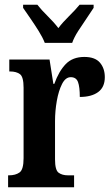

<svg xmlns="http://www.w3.org/2000/svg" viewBox="-20 -786 472 806"><path d="M14 0V-50H18Q45 -50 62 -62Q79 -74 79 -122V-418Q79 -463 64 -474.5Q49 -486 22 -486H19V-536H188L204 -434H208Q227 -487 256 -517Q285 -547 334 -547Q379 -547 399.5 -523Q420 -499 420 -462Q420 -420 392 -399.5Q364 -379 315 -379Q315 -421 307.5 -441.5Q300 -462 277 -462Q255 -462 240.5 -433.5Q226 -405 218.5 -362.5Q211 -320 211 -277V-117Q211 -72 226 -61Q241 -50 265 -50H291V0ZM168 -606Q159 -629 142.5 -655.5Q126 -682 108 -708Q90 -734 77 -753V-766H137Q153 -745 180 -718.5Q207 -692 225 -668Q243 -692 270 -718.5Q297 -745 314 -766H373V-753Q361 -734 343 -708Q325 -682 308 -655.5Q291 -629 283 -606Z"/></svg>

Font: Noto Serif Ethiopic ExtraCondensed
Style: Bold
Weight: 700
Width: 2
Designer: Monotype Design Team
Foundry: Monotype Imaging Inc.
Version: Version 2.102; ttfautohint (v1.8.4.7-5d5b)